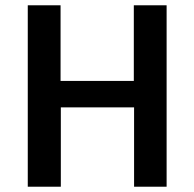

<svg xmlns="http://www.w3.org/2000/svg" viewBox="-20 -706 735 726"><path d="M85 0V-686H209V-400H486V-686H610V0H487V-300H210V0Z"/></svg>

Font: Chivo Medium
Style: Regular
Weight: 500
Designer: Hector Gatti
Foundry: Omnibus-Type
Version: Version 2.002